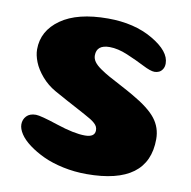

<svg xmlns="http://www.w3.org/2000/svg" viewBox="-79 -770 851 855"><g transform="rotate(10 347.0 -342.5)"><path d="M342 -692Q461 -692 545 -643Q629 -594 629 -539Q629 -524 622.5 -513.5Q616 -503 606.5 -498.5Q597 -494 586 -494Q568 -494 532 -512.5Q496 -531 452 -549.5Q408 -568 371 -568Q312 -568 312 -520Q312 -505 321.5 -491.5Q331 -478 352 -463.5Q373 -449 393 -438Q413 -427 448 -408.5Q483 -390 507 -376Q584 -332 615 -292Q646 -252 646 -200Q646 7 367 7Q312 7 260.5 -4Q209 -15 170.5 -33Q132 -51 102.5 -73Q73 -95 58 -118Q43 -141 43 -161Q43 -183 57.5 -198.5Q72 -214 100 -214Q121 -214 201 -187.5Q281 -161 330 -161Q375 -161 375 -192Q375 -201 371.5 -208.5Q368 -216 359.5 -223.5Q351 -231 340.5 -237.5Q330 -244 311.5 -254Q293 -264 274.5 -274Q256 -284 226 -300Q196 -316 168 -332Q131 -353 104.5 -384Q78 -415 66 -445.5Q54 -476 54 -502Q54 -586 129 -639Q204 -692 342 -692Z"/></g></svg>

Font: Coiny
Style: Regular
Weight: 400
Version: Version 001.001